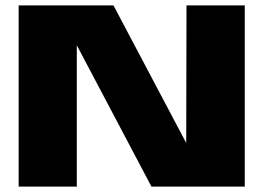

<svg xmlns="http://www.w3.org/2000/svg" viewBox="-20 -695 1002 715"><path d="M49.5 0V-675H402.5L673.5 -162.5L674.5 -675H891.5V0H544L266 -526.5V0Z"/></svg>

Font: Anybody ExtraExpanded ExtraBold
Style: Regular
Weight: 800
Width: 8
Designer: Tyler Finck
Foundry: Etcetera Type Company
Version: Version 1.010; ttfautohint (v1.8.3) -l 8 -r 50 -G 200 -x 14 